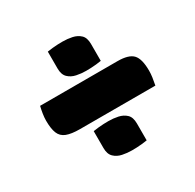

<svg xmlns="http://www.w3.org/2000/svg" viewBox="-129 -720 859 847"><g transform="rotate(-30 300.0 -296.5)"><path d="M60 -385H454Q511 -385 532.5 -362Q554 -339 554 -279Q554 -263 551.5 -245.5Q549 -228 545 -208H161Q118 -208 93.5 -217.5Q69 -227 59.5 -250.5Q50 -274 50 -315Q50 -331 53 -350Q56 -369 60 -385ZM209 -575Q222 -577 235.5 -578.5Q249 -580 262.5 -580.5Q276 -581 287 -581Q312 -581 335.5 -576Q359 -571 375 -556Q391 -541 391 -509V-423Q379 -421 365 -419.5Q351 -418 338 -417.5Q325 -417 313 -417Q289 -417 265 -422Q241 -427 225 -442.5Q209 -458 209 -489ZM209 -170Q222 -172 235.5 -173.5Q249 -175 262.5 -175.5Q276 -176 287 -176Q312 -176 335.5 -171Q359 -166 375 -151Q391 -136 391 -104V-18Q379 -16 365 -14.5Q351 -13 338 -12.5Q325 -12 313 -12Q289 -12 265 -17Q241 -22 225 -37.5Q209 -53 209 -84Z"/></g></svg>

Font: Recursive Casual Black
Style: Regular
Weight: 900
Version: Version 1.047